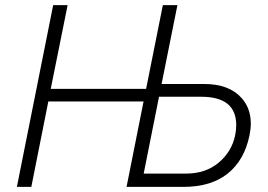

<svg xmlns="http://www.w3.org/2000/svg" viewBox="-20 -731 1048 751"><path d="M697.5 0H475L541.5 -334H169L102.5 0H46L188 -711H244.5L178.5 -383.5H551.5L617 -711H674L612 -402.5H778Q877 -402.5 925.5 -347Q961 -307 961 -247.5Q961 -226 956 -202Q936 -104.5 870.8 -52.2Q805.5 0 697.5 0ZM707.5 -52Q784.5 -52 835.8 -95.2Q887 -138.5 900 -203Q904 -223.5 904 -241.5Q904 -352.5 767.5 -352.5H602L542 -52Z"/></svg>

Font: Roberto Sans Light
Style: Italic
Weight: 300
Italic angle: -11°
Designer: Google
Version: Version 1.00;June 11, 2020;FontCreator 12.0.0.2522 64-bit; t